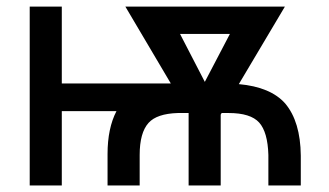

<svg xmlns="http://www.w3.org/2000/svg" viewBox="-20 -570 1012 590"><path d="M409.2 0H310.5V-96.7Q310.5 -175.8 337.9 -228.5H169.9V0H71.3V-549.8H169.9V-313.5H504.9L365.2 -549.8H855.5L713.9 -311.5Q811.5 -302.7 856.4 -252Q903.3 -196.3 904.3 -91.8V0H804.7V-93.8Q802.7 -164.1 776.4 -193.4Q750 -222.7 682.6 -222.7H661.1L658.2 -217.8V0H559.6V-222.7H526.4Q461.9 -220.7 436.5 -192.4Q409.2 -162.1 409.2 -93.8ZM533.2 -465.8 609.4 -318.4 686.5 -465.8Z"/></svg>

Font: RobotoJAA
Style: Medium
Weight: 500
Version: Version 2.05; 2016-11-05